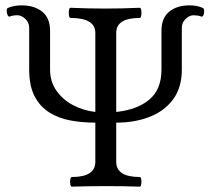

<svg xmlns="http://www.w3.org/2000/svg" viewBox="-20 -695 788 717"><path d="M249 2Q244 2 242.5 -7Q241 -16 242.5 -25Q244 -34 249 -34Q336 -34 336 -91V-237Q288 -237 244 -245Q200 -253 165 -274.5Q130 -296 109.5 -335Q89 -374 89 -435V-591Q89 -612 74 -625Q59 -638 46 -638Q26 -638 16 -633Q11 -632 8 -639.5Q5 -647 5 -655.5Q5 -664 11 -666Q33 -675 61 -675Q108 -675 137.5 -651.5Q167 -628 167 -580V-435Q167 -390 191 -356Q215 -322 253.5 -302Q292 -282 336 -277V-572Q336 -628 243 -628Q239 -628 237.5 -637.5Q236 -647 237.5 -656.5Q239 -666 243 -666Q308 -663 374 -663Q438 -663 502 -666Q506 -666 507.5 -656.5Q509 -647 507.5 -637.5Q506 -628 502 -628Q414 -628 414 -572V-277Q492 -285 537.5 -323Q583 -361 583 -435V-580Q583 -628 612 -651.5Q641 -675 687 -675Q715 -675 736 -666Q742 -664 742.5 -655Q743 -646 740 -639Q737 -632 732 -633Q725 -636 717.5 -637Q710 -638 702 -638Q688 -638 673.5 -624.5Q659 -611 659 -591V-435Q659 -368 626.5 -324Q594 -280 538.5 -258.5Q483 -237 414 -237V-91Q414 -34 502 -34Q506 -34 507.5 -25Q509 -16 507.5 -7Q506 2 502 2Q470 1 439.5 0.5Q409 0 378 0Q345 0 313 0.5Q281 1 249 2Z"/></svg>

Font: Junicode SmExp
Style: Regular
Weight: 400
Width: 6
Designer: Peter S. Baker
Version: Version 2.205; ttfautohint (v1.8.4)